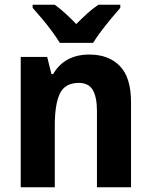

<svg xmlns="http://www.w3.org/2000/svg" viewBox="-20 -786 635 806"><path d="M355 -557Q437 -557 483.5 -508.5Q530 -460 530 -358V0H387V-320Q387 -378 369.5 -408Q352 -438 311 -438Q253 -438 231.5 -393.5Q210 -349 210 -259V0H67V-547H178L196 -475H203Q251 -557 355 -557ZM231 -606Q218 -628 198 -655Q178 -682 156 -708Q134 -734 117 -753V-766H210Q232 -750 254 -730Q276 -710 300 -685Q325 -710 347 -730Q369 -750 393 -766H485V-753Q468 -734 446.5 -708Q425 -682 404.5 -655Q384 -628 371 -606Z"/></svg>

Font: Noto Sans Lao UI SemCond
Style: Bold
Weight: 700
Width: 4
Designer: Monotype Design Team
Foundry: Monotype Imaging Inc.
Version: Version 2.000; ttfautohint (v1.8.4.7-5d5b)